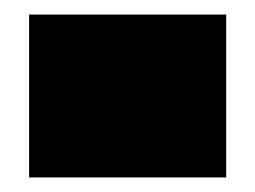

<svg xmlns="http://www.w3.org/2000/svg" viewBox="-20 -465 351 264"><path d="M20 -221V-445H291V-221Z"/></svg>

Font: Climate Crisis
Style: Regular
Weight: 400
Version: Version 1.003